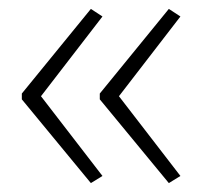

<svg xmlns="http://www.w3.org/2000/svg" viewBox="-20 -492 453 431"><path d="M29 -282 184 -472 210 -455 72 -276 210 -97 184 -81 29 -269ZM204 -282 359 -472 385 -455 247 -276 385 -97 359 -81 204 -269Z"/></svg>

Font: Noto Sans Arabic UI XLt
Style: Regular
Weight: 200
Designer: Monotype Design Team, Nadine Chahine and Nizar Qandah
Foundry: Monotype Imaging Inc.
Version: Version 2.010; ttfautohint (v1.8.4.7-5d5b)